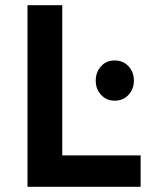

<svg xmlns="http://www.w3.org/2000/svg" viewBox="-20 -720 581 740"><path d="M86 -700V0H522V-121H220V-700ZM475 -465C461 -480 443 -487 422 -487C401 -487 383 -480 370 -465C356 -450 349 -432 349 -409C349 -387 356 -369 370 -354C384 -339 401 -332 422 -332C443 -332 461 -339 475 -354C489 -369 496 -387 496 -409C496 -432 489 -450 475 -465Z"/></svg>

Font: Argentum Sans Medium
Style: Regular
Weight: 500
Designer: Julieta Ulanovsky
Foundry: Julieta Ulanovsky
Version: Version 5.001;January 29, 2019;FontCreator 11.5.0.2425 64-bi